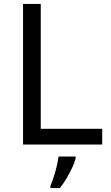

<svg xmlns="http://www.w3.org/2000/svg" viewBox="-20 -734 564 975"><path d="M97 0V-714H187V-80H499V0ZM364 70Q360 88 347.5 115.5Q335 143 318.5 171Q302 199 284 221H236V209Q244 192 252.5 165.5Q261 139 268 110.5Q275 82 277 61H364Z"/></svg>

Font: Noto Sans Hebrew Droid
Style: Regular
Weight: 400
Designer: Monotype Design Team
Foundry: Monotype Imaging Inc.
Version: Version 1.100